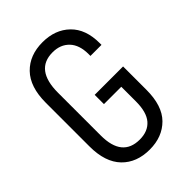

<svg xmlns="http://www.w3.org/2000/svg" viewBox="-208 -793 894 894"><g transform="rotate(-45 239.0 -345.5)"><path d="M103.5 -44.4Q51.8 -97.7 51.8 -201.2V-488.8Q51.8 -593.3 103.5 -646.5Q154.8 -699.2 240.2 -699.2Q323.2 -699.2 374.5 -649.4Q425.8 -599.6 425.8 -507.8V-496.1H353V-507.8Q353 -568.4 322.3 -600.6Q291.5 -632.8 240.2 -632.8Q125 -632.8 125 -481.9V-200.2Q125 -58.1 240.2 -58.1Q294.9 -58.1 324.2 -92.3Q353 -126 353 -196.8V-293H238.8V-354H425.8V-200.2Q425.8 -95.2 375 -43.9Q323.7 7.8 240.2 7.8Q154.3 7.8 103.5 -44.4Z"/></g></svg>

Font: D-DIN Condensed
Style: Regular
Weight: 400
Width: 3
Designer: Charles Nix
Foundry: Datto Inc.
Version: Version 1.00